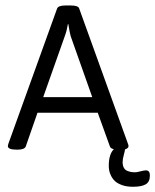

<svg xmlns="http://www.w3.org/2000/svg" viewBox="-20 -551 573 709"><path d="M518.8 78.1Q533.5 78.1 533.5 96.7Q533.5 120.9 517.8 129.8Q502.2 138.7 470.9 138.7Q447.9 138.7 430.8 132.6Q413.8 126.4 404.7 117.9Q395.6 109.4 390 97.9Q384.5 86.4 383.1 77.9Q381.7 69.4 381.7 61Q381.7 18.6 400.3 0Q388 -2.8 385.7 -10.7L340.9 -134.8H118.5L75.3 -10.7Q70.9 1.6 45.6 1.6H41.2Q9.1 1.6 9.1 -11.5Q9.1 -14.7 11.5 -21.8L190.6 -518.8Q194.6 -530.7 220.8 -530.7H242.6Q269.9 -530.7 272.7 -518.8L452.2 -21Q454.6 -15.1 454.6 -11.5Q454.6 -3.6 441.5 0.8Q441.5 5.2 437.2 21Q432.8 36.9 432.8 47.2Q432.8 59.8 437.2 68.2Q441.5 76.5 449.9 79.9Q458.2 83.2 464.5 84.2Q470.9 85.2 479.6 85.2Q485.1 85.2 498.8 81.6Q512.5 78.1 518.8 78.1ZM139.5 -192.2H320.7L241 -417.4Q237.4 -429.6 232.3 -461.8H230.7Q226.7 -437.2 219.2 -417.4Z"/></svg>

Font: Jaldi
Style: Regular
Weight: 400
Designer: Pablo Cosgaya and Nicolas Silva
Foundry: Omnibus-Type
Version: Version 1.001;PS 001.001;hotconv 1.0.70;makeotf.lib2.5.58329